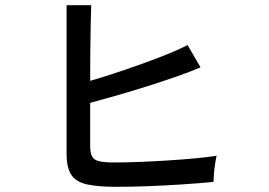

<svg xmlns="http://www.w3.org/2000/svg" viewBox="-20 -749 1040 741"><path d="M429 -28Q357 -28 315 -37.5Q273 -47 255 -74.5Q237 -102 237 -155V-729H332Q331 -701 330 -652Q329 -603 328.5 -546Q328 -489 328 -437Q373 -450 424.5 -467Q476 -484 527.5 -502.5Q579 -521 625 -539.5Q671 -558 704 -575L754 -489Q714 -472 661 -453.5Q608 -435 549.5 -416.5Q491 -398 433.5 -381.5Q376 -365 328 -352V-187Q328 -160 335 -146Q342 -132 362 -127Q382 -122 421 -122Q463 -122 516 -124Q569 -126 624 -129.5Q679 -133 729 -137.5Q779 -142 816 -148Q813 -136 810 -115.5Q807 -95 805.5 -76Q804 -57 804 -47Q753 -42 686.5 -37.5Q620 -33 552.5 -30.5Q485 -28 429 -28Z"/></svg>

Font: Zen Kaku Gothic New Medium
Style: Regular
Weight: 500
Designer: Yoshimichi Ohira
Foundry: Positype
Version: Version 1.002